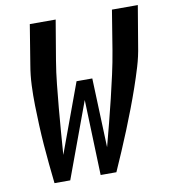

<svg xmlns="http://www.w3.org/2000/svg" viewBox="-82 -806 781 877"><g transform="rotate(-10 308.0 -367.5)"><path d="M100 0Q95 -45 90.5 -90.5Q86 -136 82.5 -181.5Q79 -227 77 -273Q75 -319 74 -365Q73 -411 75 -458Q77 -505 85 -551L115 -735H235L204 -551Q195 -497 189.5 -443Q184 -389 179 -335Q174 -281 170 -227Q166 -173 162 -120L280 -441H353L365 -120Q379 -173 393 -227Q407 -281 420 -335Q433 -389 445 -443Q457 -497 466 -551L496 -735H616L585 -551Q578 -504 564 -457.5Q550 -411 534 -365Q518 -319 500.5 -273Q483 -227 464.5 -181.5Q446 -136 426.5 -90.5Q407 -45 387 0H314L302 -350L173 0Z"/></g></svg>

Font: Iosevka Curly Extended
Style: Bold Italic
Weight: 700
Width: 7
Italic angle: -9°
Monospace: yes
Designer: Belleve Invis
Foundry: Belleve Invis
Version: Version 11.1.0; ttfautohint (v1.8.3)